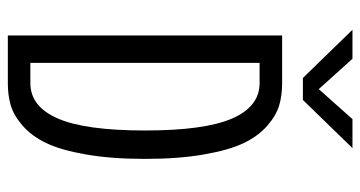

<svg xmlns="http://www.w3.org/2000/svg" viewBox="-235 -685 920 490"><g transform="rotate(90 225.0 -440.0)"><path d="M358 -879.5 235 -753H179L56 -879.5H130L207.5 -793.5L284 -879.5ZM70.5 0V-700H192.5Q223.5 -700 249 -692.5Q274.5 -685 300.8 -662.2Q327 -639.5 345 -602.2Q363 -565 374.2 -500.5Q385.5 -436 385.5 -350Q385.5 -264 374.2 -199.5Q363 -135 345 -97.8Q327 -60.5 300.8 -37.8Q274.5 -15 249 -7.5Q223.5 0 192.5 0ZM140.5 -57.5H192Q252 -57.5 282.5 -127.8Q313 -198 313 -350Q313 -502 282.5 -572.2Q252 -642.5 192 -642.5H140.5Z"/></g></svg>

Font: League Mono Condensed Light
Style: Regular
Weight: 300
Width: 1
Designer: Tyler Finck
Foundry: The League of Moveable Type / Tyler Finck
Version: Version 2.210